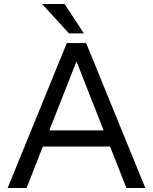

<svg xmlns="http://www.w3.org/2000/svg" viewBox="-20 -934 760 954"><path d="M527 -206H193L112 0H18L312 -720H408L702 0H608ZM495 -286 360 -629 225 -286ZM323 -768 189 -914H301L397 -768Z"/></svg>

Font: Aspekta 400
Style: Regular
Weight: 400
Designer: Ivo Dolenc
Version: Version 2.000